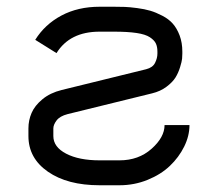

<svg xmlns="http://www.w3.org/2000/svg" viewBox="-20 -532 640 564"><path d="M442.4 -380.4Q442.4 -395 437.7 -404.5Q433.1 -414.1 420.2 -422.6Q407.2 -431.2 381.1 -435.1Q355 -439 314.9 -439H272.5Q185.1 -439 146 -376L83.5 -415Q111.8 -460.4 160.4 -486.3Q209 -512.2 272.5 -512.2H314.9Q333 -512.2 346.7 -511.7Q360.4 -511.2 382.6 -508.3Q404.8 -505.4 421.4 -500.5Q438 -495.6 456.8 -485.8Q475.6 -476.1 487.5 -462.6Q499.5 -449.2 507.6 -428Q515.6 -406.7 515.6 -380.4V-374.5Q515.6 -367.7 514.9 -359.6Q514.2 -351.6 509 -334.7Q503.9 -317.9 495.4 -304.2Q486.8 -290.5 469 -277.1Q451.2 -263.7 426.8 -257.8L178.7 -196.8Q155.8 -190.9 146.2 -178.2Q136.7 -165.5 136.7 -154.8V-132.3Q136.7 -100.1 174.3 -80.6Q211.9 -61 272.5 -61H331.1Q387.2 -61 425.3 -95Q463.4 -128.9 463.4 -164.6H536.6Q536.6 -132.8 521 -101.3Q505.4 -69.8 479 -44.7Q452.6 -19.5 413.6 -3.7Q374.5 12.2 331.1 12.2H272.5Q178.2 12.2 120.8 -27.6Q63.5 -67.4 63.5 -132.3V-154.8Q63.5 -178.7 72.8 -200.2Q82 -221.7 104.7 -240.5Q127.4 -259.3 161.1 -267.6L409.2 -328.6Q428.7 -333.5 435.5 -347.4Q442.4 -361.3 442.4 -374.5Z"/></svg>

Font: Anka/Coder
Style: Regular
Weight: 400
Monospace: yes
Version: Version 001.100